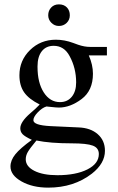

<svg xmlns="http://www.w3.org/2000/svg" viewBox="-20 -642 540 880"><path d="M300 -572Q300 -551 285.5 -537Q271 -523 250 -523Q230 -523 215.5 -537.5Q201 -552 201 -572Q201 -593 214.5 -607.5Q228 -622 250 -622Q273 -622 286.5 -608Q300 -594 300 -572ZM470 -388H387Q406 -345 406 -304Q406 -227 354 -188Q302 -149 250 -149Q239 -149 212 -152L193 -154Q173 -148 153 -127Q133 -106 133 -91Q133 -68 211 -64L340 -58Q395 -56 428 -27Q461 2 461 49Q461 107 401 154Q318 218 201 218Q129 218 78.5 189.5Q28 161 28 121Q28 93 50 65.5Q72 38 126 -1Q94 -16 83.5 -27Q73 -38 73 -54Q73 -83 119 -123Q142 -142 162 -163Q112 -188 90.5 -219Q69 -250 69 -297Q69 -365 117.5 -412.5Q166 -460 236 -460Q276 -460 316 -445L338 -437Q367 -427 393 -427H470ZM152 -338V-335Q152 -263 180.5 -218.5Q209 -174 255 -174Q289 -174 309 -198.5Q329 -223 329 -264Q329 -330 299 -385Q274 -432 226 -432Q191 -432 171.5 -407Q152 -382 152 -338ZM433 64Q433 36 405.5 25.5Q378 15 309 15Q210 15 147 2Q117 38 107.5 54.5Q98 71 98 88Q98 121 137.5 141Q177 161 243 161Q328 161 380.5 134.5Q433 108 433 64Z"/></svg>

Font: STIX MathJax Latin
Style: Regular
Weight: 400
Designer: MicroPress Inc., with final additions and corrections provided by Coen Hoffman, Elsevier (retired)
Version: Version 1.1.1